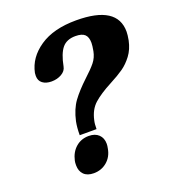

<svg xmlns="http://www.w3.org/2000/svg" viewBox="-132 -812 834 923"><g transform="rotate(-20 285.5 -350.0)"><path d="M195 -254Q208 -313 235.5 -350.5Q263 -388 310 -432Q346 -465 364.5 -488Q383 -511 389 -542Q394 -569 394 -583Q394 -613 379.5 -626.5Q365 -640 332 -640Q287 -640 264 -612Q241 -584 229 -522Q225 -500 202.5 -487Q180 -474 151 -474Q123 -474 105.5 -487Q88 -500 88 -525Q88 -535 89 -540Q104 -614 174.5 -662Q245 -710 361 -710Q571 -710 571 -576Q571 -560 566 -533Q557 -490 534.5 -460Q512 -430 485 -411Q458 -392 414 -369Q355 -338 322.5 -309Q290 -280 279 -228Q275 -212 275 -185H189Q189 -224 195 -254ZM123 -55Q123 -70 125 -78Q134 -119 161.5 -143Q189 -167 228 -167Q260 -167 278.5 -149.5Q297 -132 297 -102Q297 -92 294 -78Q287 -38 258.5 -14Q230 10 191 10Q158 10 140.5 -7.5Q123 -25 123 -55Z"/></g></svg>

Font: Taviraj Black
Style: Italic
Weight: 900
Italic angle: -12°
Designer: Katatrad Team
Foundry: CadsonDemak
Version: Version 1.001